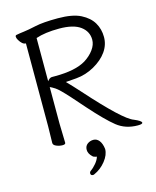

<svg xmlns="http://www.w3.org/2000/svg" viewBox="-134 -800 909 1116"><g transform="rotate(-15 320.0 -242.5)"><path d="M174 -370Q188 -388 201 -388H221Q343 -388 406 -426Q441 -448 462.5 -477.5Q484 -507 484 -537Q484 -587 442 -618Q400 -649 314.5 -649Q229 -649 174 -630ZM104 -17 106 -116V-616H105Q85 -616 66 -648Q59 -660 59 -668.5Q59 -677 67 -678Q87 -682 113 -685Q139 -688 186.5 -698.5Q234 -709 322.5 -709Q411 -709 460 -684Q509 -659 531.5 -620.5Q554 -582 554 -534.5Q554 -487 525.5 -447Q497 -407 445.5 -378Q394 -349 336.5 -344Q279 -339 272 -339Q303 -308 346 -260Q537 -46 597 -25Q640 -7 640 4Q640 13 612 13Q538 13 486 -28.5Q434 -70 347 -168L279 -245Q225 -305 204.5 -318Q184 -331 174 -335V-115L177 1Q177 11 159 11Q141 11 122.5 3.5Q104 -4 104 -17ZM285 224Q271 224 271 210Q271 203 277 198Q296 185 312.5 165Q329 145 334 127Q332 126 322.5 124Q313 122 309 117Q287 96 287 73.5Q287 51 303 39Q319 27 339.5 27Q360 27 374 45Q388 63 392 96Q392 131 363 167.5Q334 204 293 222Q289 224 285 224Z"/></g></svg>

Font: ToneOZ-Pinyin-WenKai-Regular
Style: Regular
Weight: 400
Designer: Fontworks Inc.
Foundry: ToneOZ
Version: Version 0.240331